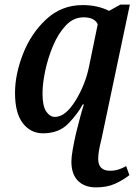

<svg xmlns="http://www.w3.org/2000/svg" viewBox="-20 -567 592 831"><path d="M395 244Q443 244 477.5 228.5Q512 213 540 191L526 152Q510 161 493 166.5Q476 172 456 172Q405 172 405 120Q405 90 419 36L542 -547H501L452 -520Q402 -545 338 -545Q246 -545 180 -483.5Q114 -422 79.5 -333.5Q45 -245 45 -165Q45 -77 79 -33.5Q113 10 166 10Q234 10 274.5 -31Q315 -72 338 -115H343Q336 -94 327.5 -62Q319 -30 309 10Q301 45 295 78.5Q289 112 289 132Q289 187 317.5 215.5Q346 244 395 244ZM218 -61Q196 -61 180 -84.5Q164 -108 164 -163Q164 -204 175.5 -259.5Q187 -315 209.5 -368.5Q232 -422 265 -457Q298 -492 342 -492Q389 -492 403 -462L366 -282Q350 -201 306.5 -131Q263 -61 218 -61Z"/></svg>

Font: Noto Serif SemiCondensed Semi
Style: Italic
Weight: 600
Width: 4
Italic angle: -12°
Designer: Monotype Design Team
Foundry: Monotype Imaging Inc.
Version: Version 1.901